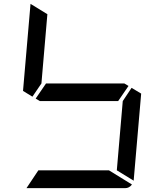

<svg xmlns="http://www.w3.org/2000/svg" viewBox="-20 -981 856 1001"><path d="M149 -477 100 -507 139 -959V-961L227 -907L196 -546ZM650 -533 596 -454H188L166 -467L220 -546H628ZM666 -523 716 -493 677 -41V-39L589 -93L620 -454ZM548 -93 668 -19Q654 0 632 0H118L180 -93Z"/></svg>

Font: DSEG7 Modern
Style: Italic
Weight: 400
Italic angle: -5°
Designer: Keshikan(Twitter:@keshinomi_88pro)
Version: Version 0.46